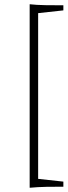

<svg xmlns="http://www.w3.org/2000/svg" viewBox="-20 -761 319 906"><path d="M279 -712V-736C225 -736 159 -736 120 -741V125C172 120 225 120 279 120V96L160 83V-699Z"/></svg>

Font: Neo Euler
Style: Euler
Weight: 500
Designer: Hermann Zapf
Version: Version 000.002